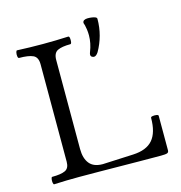

<svg xmlns="http://www.w3.org/2000/svg" viewBox="-108 -824 872 924"><g transform="rotate(-15 328.0 -362.0)"><path d="M393 -540Q388 -540 382.5 -543.5Q377 -547 377 -555Q377 -558 378 -561Q379 -564 380 -567Q388 -587 392 -607Q396 -627 396 -646Q396 -661 394 -675.5Q392 -690 390 -697Q388 -704 387 -706.5Q386 -709 386 -710Q386 -719 393 -723Q400 -727 411 -727Q422 -727 432 -725.5Q442 -724 449 -721Q456 -718 456 -712Q456 -670 445.5 -631Q435 -592 415 -557Q404 -540 393 -540ZM49 3Q45 3 43.5 -6Q42 -15 43.5 -24.5Q45 -34 49 -34Q93 -34 114 -44Q135 -54 135 -86V-572Q135 -607 112.5 -617.5Q90 -628 43 -628Q38 -628 36.5 -637.5Q35 -647 37 -656.5Q39 -666 43 -666Q108 -663 171 -663Q235 -663 298 -666Q303 -666 304.5 -656.5Q306 -647 304.5 -637.5Q303 -628 298 -628Q256 -628 234.5 -617.5Q213 -607 213 -572V-129Q213 -82 234 -56Q255 -30 300 -30L453 -37Q520 -40 551 -76Q582 -112 582 -185Q582 -190 591.5 -191.5Q601 -193 610.5 -191.5Q620 -190 620 -185V-13Q620 -3 612 0Q604 3 581 3Q530 3 479 2.5Q428 2 377.5 1.5Q327 1 276 0.5Q225 0 174 0Q112 0 49 3Z"/></g></svg>

Font: Junicode VF
Style: Regular
Weight: 400
Designer: Peter S. Baker
Version: Version 2.213